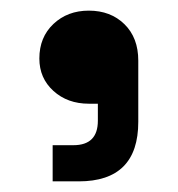

<svg xmlns="http://www.w3.org/2000/svg" viewBox="-20 -194 334 361"><path d="M79 147V79H118Q164 79 164 33V1H147Q107 1 80.5 -23Q54 -47 54 -84Q54 -124 80.5 -149Q107 -174 147 -174Q188 -174 214 -148.5Q240 -123 240 -80V35Q240 147 128 147Z"/></svg>

Font: Space 7353
Style: Regular
Weight: 400
Designer: Christine Claussen + Ruben Lyon  (Space 7353)
Version: Version 1.000;FEAKit 1.0